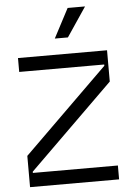

<svg xmlns="http://www.w3.org/2000/svg" viewBox="-63 -1030 748 1077"><g transform="rotate(-5 310.5 -491.5)"><path d="M346.6 -818.2 457.4 -983H359.4L272.7 -818.2ZM563.2 0V-78.1H84.5V-85.2L558.9 -551.1V-727.3H57.5V-649.1H536.2V-642L61.8 -176.1V0Z"/></g></svg>

Font: Riot Sans 2.0
Style: Regular
Weight: 400
Designer: Rasmus Andersson
Foundry: rsms
Version: Version 3.006;hotconv 1.0.109;makeotfexe 2.5.65596